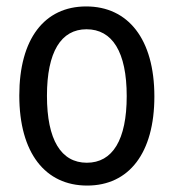

<svg xmlns="http://www.w3.org/2000/svg" viewBox="-20 -567 540 597"><path d="M251 10C381 10 460 -91 460 -267C460 -446 378 -547 248 -547C118 -547 40 -446 40 -270C40 -91 121 10 251 10ZM250 -61C170 -61 126 -132 126 -269C126 -406 170 -476 249 -476C329 -476 374 -406 374 -268C374 -132 330 -61 250 -61Z"/></svg>

Font: Noto Sans Mono ExtraCondensed
Style: Regular
Weight: 400
Width: 2
Designer: Monotype Design Team
Foundry: Monotype Imaging Inc.
Version: Version 2.014